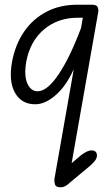

<svg xmlns="http://www.w3.org/2000/svg" viewBox="-20 -436 462 812"><path d="M129 5Q71 5 43.5 -43.5Q16 -92 31 -175Q45 -249 82.5 -303Q120 -357 177 -386.5Q234 -416 305 -416H367L358 -361H309Q224 -361 165.5 -311Q107 -261 91 -175Q81 -117 95.5 -83.5Q110 -50 139 -50Q180 -50 228.5 -122.5Q277 -195 324 -321L310 -188Q275 -91 225.5 -43Q176 5 129 5ZM235 356Q216 356 212.5 344Q209 332 210 322L340 -416H369Q389 -416 393 -406Q397 -396 396 -388L283 254L322 221Q349 200 367 200Q378 200 384 205.5Q390 211 390 222Q390 232 382.5 242.5Q375 253 360 266L264 346Q256 352 249.5 354Q243 356 235 356Z"/></svg>

Font: Edu VIC WA NT Beginner
Style: Regular
Weight: 400
Designer: Tina and Corey Anderson
Foundry: Google for Education
Version: Version 1.003